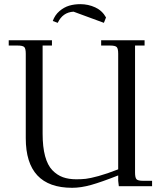

<svg xmlns="http://www.w3.org/2000/svg" viewBox="-20 -896 771 924"><path d="M22 -676.8V-702.1H230V-676.8H185.1V-252.9Q185.1 -189 197 -144.8Q209 -100.6 231.9 -76.9Q254.9 -53.2 282.7 -43.2Q310.5 -33.2 347.2 -33.2Q372.1 -33.2 392.6 -35.4Q413.1 -37.6 454.3 -48.8Q495.6 -60.1 548.8 -81.1V-637.2Q548.8 -662.1 541.7 -669.4Q534.7 -676.8 509.8 -676.8H466.8V-702.1H675.8V-676.8H629.9V-65.9Q629.9 -41 637 -33.4Q644 -25.9 668.9 -25.9H711.9V0H551.8L548.8 -25.9V-51.8Q468.3 -20 418.9 -6.1Q369.6 7.8 327.1 7.8Q104 7.8 104 -231V-637.2Q104 -662.1 96.9 -669.4Q89.8 -676.8 64.9 -676.8ZM233.9 -794.9Q244.1 -823.7 266.1 -842.5Q288.1 -861.3 313 -868.7Q337.9 -876 366.2 -876Q404.8 -876 438.5 -860.4Q472.2 -844.7 490.2 -812L480 -786.1L334 -839.8Q281.7 -836.9 257.8 -786.1Z"/></svg>

Font: Dihjauti
Style: Regular
Weight: 400
Designer: T. Christopher White
Version: Version 3.0.0